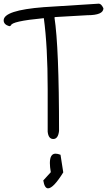

<svg xmlns="http://www.w3.org/2000/svg" viewBox="-25 -670 584 1047"><path d="M214 -631 514 -650Q527 -650 539 -625Q539 -587 451 -587L276 -577L272 -575Q297 -412 297 44Q292 88 265.5 88Q239 88 235 48V-184Q235 -416 214 -571Q35 -554 35 -531L26 -527Q-5 -536 -5 -559Q-5 -614 214 -631ZM247 219Q247 168 278 168Q290 168 305 174L320 270Q266 357 237 357Q218 357 211 314L252 269Q247 240 247 219Z"/></svg>

Font: Just Me Again Down Here
Style: Regular
Weight: 400
Designer: Kimberly Geswein
Foundry: Kimberly Geswein
Version: Version 1.002 2007